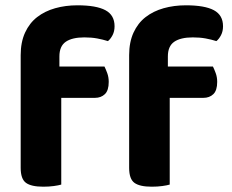

<svg xmlns="http://www.w3.org/2000/svg" viewBox="-20 -697 873 724"><path d="M204 -446H374Q379 -436 384.5 -421Q390 -406 390 -388Q390 -356 375.5 -342Q361 -328 338 -328H211V-1Q201 2 183 4.5Q165 7 143 7Q98 7 78 -7.5Q58 -22 58 -64V-489Q58 -538 74.5 -574Q91 -610 120 -632.5Q149 -655 188 -666Q227 -677 272 -677Q343 -677 377.5 -658.5Q412 -640 412 -598Q412 -579 404.5 -564.5Q397 -550 387 -542Q368 -548 346.5 -552Q325 -556 298 -556Q252 -556 228 -539.5Q204 -523 204 -484ZM613 -446H783Q788 -436 793.5 -421Q799 -406 799 -388Q799 -356 784.5 -342Q770 -328 747 -328H620V-1Q610 2 592 4.5Q574 7 552 7Q507 7 487 -7.5Q467 -22 467 -64V-489Q467 -538 483.5 -574Q500 -610 529 -632.5Q558 -655 597 -666Q636 -677 681 -677Q752 -677 786.5 -658.5Q821 -640 821 -598Q821 -579 813.5 -564.5Q806 -550 796 -542Q777 -548 755.5 -552Q734 -556 707 -556Q661 -556 637 -539.5Q613 -523 613 -484Z"/></svg>

Font: Baloo 2 Latin
Style: Bold
Weight: 400
Designer: Sarang Kulkarni and Ek Type
Foundry: Ek Type
Version: Version 1.001